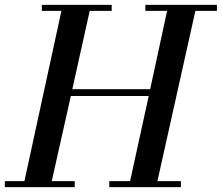

<svg xmlns="http://www.w3.org/2000/svg" viewBox="-21 -774 917 794"><path d="M441 -754V-729H350L278 -405H600L670 -729H580V-754H876V-729H787L630 -25H727V0H431V-25H517L594 -377H272L193 -25H288V0H-1V-25H80L233 -729H152V-754Z"/></svg>

Font: Libre Bodoni
Style: Italic
Weight: 400
Italic angle: -13°
Designer: Pablo Impallari, Rodrigo Fuenzalida
Foundry: Pablo Impallari, Rodrigo Fuenzalida
Version: Version 1.001